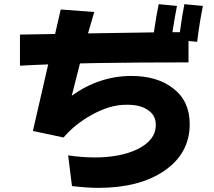

<svg xmlns="http://www.w3.org/2000/svg" viewBox="-20 -867 1040 934"><path d="M902.8 -264.2Q903.3 -120.1 777.8 -35.2Q657.7 46.4 459.5 46.9Q402.3 46.9 330.1 38.1L311.5 -111.3Q374.5 -101.6 440.4 -101.1Q563.5 -101.1 646.5 -140.1Q738.3 -184.6 737.8 -259.3Q738.3 -306.2 699.7 -331.5Q662.1 -358.4 594.7 -357.4Q513.7 -357.9 424.3 -307.1Q346.2 -264.2 289.1 -198.2L140.1 -230Q177.7 -393.6 214.4 -553.7Q134.3 -550.8 77.1 -547.4V-698.7L248 -701.7L275.4 -820.8L438.5 -808.6Q429.7 -776.9 408.2 -704.6L728.5 -709.5Q740.2 -791 752 -846.7L840.8 -837.9Q829.1 -777.8 818.8 -710.4H855Q866.7 -796.9 877 -846.7L966.8 -837.9Q950.2 -753.9 939 -663.6L897 -667.5V-563.5Q650.4 -563.5 464.4 -560.5L369.1 -558.6Q335 -426.8 329.1 -401.4Q462.4 -497.1 618.7 -497.6Q744.6 -497.6 821.8 -437.5Q902.8 -376 902.8 -264.2Z"/></svg>

Font: Droid Sans
Style: Regular
Weight: 400
Foundry: Ascender Corporation
Version: Version 1.00 build 114